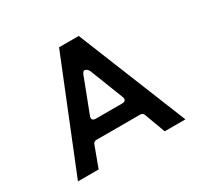

<svg xmlns="http://www.w3.org/2000/svg" viewBox="-160 -1005 1237 1185"><g transform="rotate(-30 459.0 -412.5)"><path d="M529.1 -800H388.9L76.1 -25H223.6L278.6 -173.7C282.1 -183.3 291.6 -190 302 -190H616C626.2 -190 635.8 -183.4 639.4 -173.7L694.4 -25H841.9ZM575.3 -339.1C589.9 -301.7 552 -305 552 -305H366C326.1 -305 342.7 -338.9 342.7 -338.9L434.7 -578.9C452 -624.2 481.3 -579.1 481.3 -579.1Z"/></g></svg>

Font: Hussar Ekologiczny
Style: Regular
Weight: 400
Foundry: Cannot Into Space Fonts
Version: Version 0.97